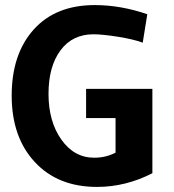

<svg xmlns="http://www.w3.org/2000/svg" viewBox="-20 -730 686 756"><path d="M362 6Q208 6 117 -92Q26 -190 26 -353.5Q26 -517 112.5 -613.5Q199 -710 353 -710Q455 -710 560 -674L542 -562Q504 -576 443 -585.5Q382 -595 348 -595Q265 -595 218 -531.5Q171 -468 171 -360Q171 -252 221.5 -180.5Q272 -109 351 -109Q397 -109 435 -129V-265H319V-380H580V-48Q475 6 362 6Z"/></svg>

Font: Gudea
Style: Bold
Weight: 700
Designer: Agustina Mingote
Foundry: Agustina Mingote
Version: Version 1.002